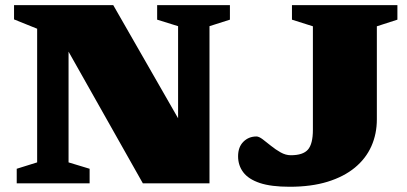

<svg xmlns="http://www.w3.org/2000/svg" viewBox="-20 -718 1596 752"><path d="M125.5 -82V-605.5L35 -642V-698H423.5L709.5 -199L677.5 -132.5V-615.5L595.5 -641V-698H880.5V-641L800.5 -615.5V0H539.5L188.5 -622L248.5 -640.5V-82L331 -57V0H45.5V-57ZM1456 -250.5Q1456 -193.5 1434.5 -145.2Q1413 -97 1370 -61.5Q1327 -26 1263 -6.2Q1199 13.5 1114.5 13.5Q1042 13.5 997.8 -1.2Q953.5 -16 933 -43Q912.5 -70 912.5 -106Q912.5 -142 933.2 -162.8Q954 -183.5 984.5 -183.5Q994 -183.5 1008.8 -172.5Q1023.5 -161.5 1041.2 -147Q1059 -132.5 1079 -121.2Q1099 -110 1119 -110Q1167 -110 1186.2 -132.2Q1205.5 -154.5 1205.5 -209.5V-615L1123.5 -641V-698H1536.5V-641L1456 -615Z"/></svg>

Font: Newsreader 9pt ExtraBold
Style: Regular
Weight: 800
Designer: Hugues Gentile
Foundry: Production Type
Version: Version 1.003